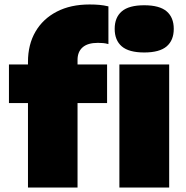

<svg xmlns="http://www.w3.org/2000/svg" viewBox="-20 -838 829 858"><path d="M105 0V-377.5H20V-550H105V-561.5Q105 -639 138.5 -696.5Q172 -754 233.8 -786Q295.5 -818 380 -818Q405 -818 424.2 -816.2Q443.5 -814.5 464.5 -809.5V-641Q452 -644.5 440.8 -645.5Q429.5 -646.5 417.5 -646.5Q372 -646.5 349.2 -626.5Q326.5 -606.5 326.5 -570.5V-550H458.5V-377.5H326.5V0ZM624.5 -603.5Q556 -603.5 524.2 -630.8Q492.5 -658 492.5 -709Q492.5 -760 524.2 -787.2Q556 -814.5 624.5 -814.5Q693 -814.5 724.8 -787.2Q756.5 -760 756.5 -709Q756.5 -658 724.8 -630.8Q693 -603.5 624.5 -603.5ZM513.5 0V-550H736V0Z"/></svg>

Font: Encode Sans SemiExpanded SemiExpanded Black
Style: Regular
Weight: 900
Width: 6
Designer: Multiple Designers
Foundry: Impallari Type
Version: Version 3.000; ttfautohint (v1.8.3) -l 8 -r 50 -G 200 -x 14 